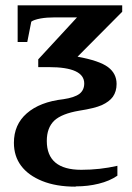

<svg xmlns="http://www.w3.org/2000/svg" viewBox="-20 -481 493 718"><path d="M264 216 262 217Q190 217 138 196Q86 175 59 139Q32 103 32 53Q32 -15 80 -57Q129 -100 217 -110Q258 -116 277 -130Q295 -144 295 -169Q295 -230 163 -230H123V-259L268 -416H185Q155 -416 132 -412Q106 -407 97 -400L82 -324H46V-461H437V-437L270 -269Q352 -254 384 -230Q416 -206 416 -167Q416 -139 402 -119Q389 -101 361 -88Q334 -76 276 -67Q211 -56 183 -30Q155 -3 155 46Q155 154 284 154Q354 154 419 139V176Q390 196 349 206Q309 216 264 216Z"/></svg>

Font: Libra Serif Modern
Style: Bold
Weight: 700
Designer: Stefan Peev, Context Ltd
Foundry: Ascender Corporation
Version: Version 1.000